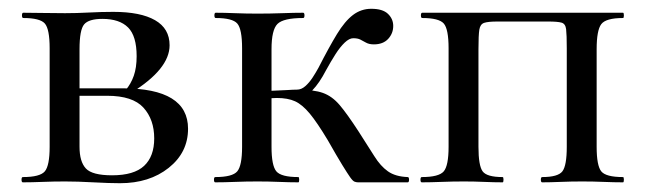

<svg xmlns="http://www.w3.org/2000/svg" viewBox="-20 -415 1470 437"><path d="M128 -385Q154 -385 182.5 -386.5Q211 -388 238 -388Q300 -388 333 -369Q366 -350 366 -312Q366 -258 279 -204L266 -210Q278 -224 284.5 -242.5Q291 -261 291 -287Q291 -333 271.5 -352.5Q252 -372 213 -372Q182 -372 171.5 -359.5Q161 -347 161 -303V-81Q161 -47 175.5 -31.5Q190 -16 235 -16Q285 -16 308 -37.5Q331 -59 331 -100Q331 -143 306.5 -170Q282 -197 224 -197H132L131 -214H259Q408 -214 408 -122Q408 -68 364 -33Q320 2 253 2Q229 2 192.5 0Q156 -2 128 -2Q102 -2 77 -1Q52 0 32 0Q29 0 29 -6Q29 -12 32 -12Q71 -12 82 -25Q93 -38 93 -81V-305Q93 -349 82 -361.5Q71 -374 33 -374Q30 -374 30 -380Q30 -386 33 -386Q52 -386 77 -385.5Q102 -385 128 -385Z M470 0Q467 0 467 -6Q467 -12 470 -12Q509 -12 520 -25Q531 -38 531 -81V-305Q531 -349 520 -361.5Q509 -374 471 -374Q468 -374 468 -380Q468 -386 471 -386Q490 -386 515 -385Q540 -384 566 -384Q595 -384 622.5 -385Q650 -386 670 -386Q673 -386 673 -380Q673 -374 670 -374Q625 -374 611.5 -360.5Q598 -347 598 -303V-81Q598 -38 609 -25Q620 -12 659 -12Q661 -12 661 -6Q661 0 659 0Q639 0 615 -1Q591 -2 566 -2Q540 -2 515 -1Q490 0 470 0ZM795 0Q791 0 787 -1.5Q783 -3 777 -11.5Q771 -20 759 -39.5Q747 -59 726 -96Q702 -136 685 -156.5Q668 -177 651.5 -184.5Q635 -192 610 -192Q593 -192 568 -189L567 -207Q583 -208 600.5 -208.5Q618 -209 633 -210Q648 -211 656 -211Q694 -211 715 -203.5Q736 -196 753 -176Q770 -156 796 -116Q818 -82 832 -59.5Q846 -37 863 -25Q880 -13 908 -12Q911 -12 911 -6Q911 0 908 0ZM656 -193V-211Q666 -211 675 -219Q684 -227 691.5 -238.5Q699 -250 705 -261Q729 -308 747 -337.5Q765 -367 783.5 -381Q802 -395 825 -395Q851 -395 863 -383.5Q875 -372 875 -356Q875 -339 863.5 -326.5Q852 -314 831 -314Q820 -314 813 -318Q806 -322 800 -325Q794 -328 784 -328Q775 -328 764.5 -318Q754 -308 743.5 -291.5Q733 -275 722 -255Q707 -226 691 -209.5Q675 -193 656 -193Z M1398 -12Q1400 -12 1400 -6Q1400 0 1398 0Q1378 0 1354 -1Q1330 -2 1305 -2Q1280 -2 1256 -1Q1232 0 1214 0Q1211 0 1211 -6Q1211 -12 1214 -12Q1250 -12 1260 -25Q1270 -38 1270 -81V-305Q1270 -336 1268.5 -348.5Q1267 -361 1258 -363.5Q1249 -366 1228 -366H1112Q1091 -366 1082 -363Q1073 -360 1071 -347.5Q1069 -335 1069 -303V-81Q1069 -38 1078.5 -25Q1088 -12 1124 -12Q1126 -12 1126 -6Q1126 0 1124 0Q1105 0 1082 -1Q1059 -2 1036 -2Q1010 -2 985 -1Q960 0 940 0Q937 0 937 -6Q937 -12 940 -12Q979 -12 990 -25Q1001 -38 1001 -81V-305Q1001 -349 990 -361.5Q979 -374 941 -374Q938 -374 938 -380Q938 -386 941 -386H1398Q1400 -386 1400 -380Q1400 -374 1398 -374Q1359 -374 1348.5 -360Q1338 -346 1338 -303V-81Q1338 -38 1348.5 -25Q1359 -12 1398 -12Z"/></svg>

Font: Cormorant Medium
Style: Regular
Weight: 500
Designer: Christian Thalmann (Catharsis Fonts)
Foundry: Catharsis Fonts
Version: Version 4.000